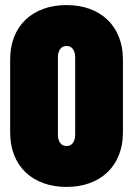

<svg xmlns="http://www.w3.org/2000/svg" viewBox="-20 -728 524 756"><path d="M242 8C376 8 464 -75 464 -206V-494C464 -625 376 -708 242 -708C107 -708 20 -625 20 -494V-206C20 -75 107 8 242 8ZM242 -153C220 -153 208 -171 208 -198V-502C208 -529 220 -547 242 -547C264 -547 276 -529 276 -502V-198C276 -171 264 -153 242 -153Z"/></svg>

Font: Barlow Condensed Black
Style: Regular
Weight: 900
Width: 3
Designer: Jeremy Tribby
Foundry: Tribby Type
Version: Version 1.422;hotconv 1.0.109;makeotfexe 2.5.65596